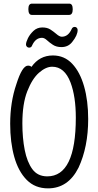

<svg xmlns="http://www.w3.org/2000/svg" viewBox="-20 -1018 540 1056"><path d="M360 -936H155Q136 -936 136 -968Q136 -998 156 -998H361Q380 -998 380 -967Q380 -936 360 -936ZM244 18Q173 18 127 -28.5Q81 -75 58.5 -155Q36 -235 36 -337Q36 -456 70 -555Q102 -657 134 -657Q147 -657 153 -650Q197 -713 271 -713Q334 -713 377 -667.5Q420 -622 442.5 -543Q465 -464 465 -363Q465 -210 412 -96Q355 18 244 18ZM140 -756Q133 -756 128 -761Q123 -766 123 -773Q123 -786 133.5 -807.5Q144 -829 164 -848Q184 -867 213 -867Q240 -867 257.5 -855.5Q275 -844 289 -832Q307 -816 320 -816Q355 -816 374 -858Q379 -870 391 -870Q398 -870 402.5 -865Q407 -860 407 -853Q407 -824 377 -787Q355 -759 318 -759Q290 -759 271 -771.5Q252 -784 238 -797Q224 -810 211 -810Q176 -810 157 -769Q153 -756 140 -756ZM240 -48Q397 -48 397 -371Q397 -487 368 -564Q335 -651 267 -651Q232 -651 194.5 -618Q157 -585 130 -516Q103 -447 103 -339Q103 -259 116 -193Q129 -127 158 -87.5Q187 -48 240 -48Z"/></svg>

Font: Moon Stars Kai T HW
Style: Regular
Weight: 400
Designer: GuiWonder
Version: Version 1.101